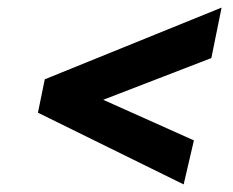

<svg xmlns="http://www.w3.org/2000/svg" viewBox="-20 -592 613 506"><path d="M464 -106 80 -295 98 -383 564 -572 537 -439 252 -329 491 -222Z"/></svg>

Font: Be Vietnam Pro
Style: Bold Italic
Weight: 700
Italic angle: -12°
Designer: Lam Bao, Tony Le, Vietanh Nguyen
Foundry: Yellow Type Foundry
Version: Version 1.002; ttfautohint (v1.8.3)